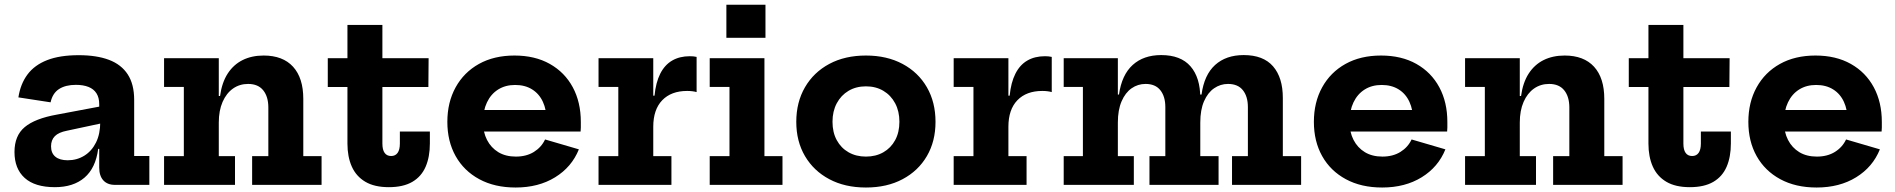

<svg xmlns="http://www.w3.org/2000/svg" viewBox="-20 -804 8242 835"><path d="M480 0Q447 0 429.2 -19.8Q411.5 -39.5 411.5 -75.5V-194L422 -214L416 -274L411.5 -307.5V-351Q411.5 -379.5 399.5 -398.2Q387.5 -417 364.8 -426Q342 -435 310 -435Q265 -435 236.8 -416.8Q208.5 -398.5 200 -359L60 -380.5Q69 -439 99.5 -480Q130 -521 185 -542.5Q240 -564 322.5 -564Q400 -564 453.8 -543.8Q507.5 -523.5 535.5 -480.5Q563.5 -437.5 563.5 -369.5V-125.5H629.5V0ZM218.5 10Q132 10 87.5 -30Q43 -70 43 -143Q43 -214 87.5 -251.2Q132 -288.5 227 -305.5L439.5 -345.5V-271.5L271 -235.5Q235 -228.5 218.5 -211.8Q202 -195 202 -167.5Q202 -138 220.8 -122.5Q239.5 -107 274.5 -107Q314.5 -107 346.8 -127Q379 -147 397.5 -184.2Q416 -221.5 416 -274L441 -156.5H407Q396 -73 347.5 -31.5Q299 10 218.5 10Z M931.5 -125H1002V0H693.5V-125H779.5V-426H693.5V-551H931.5ZM1147 -125V-336.5Q1147 -383.5 1124.8 -411.2Q1102.5 -439 1059 -439Q1022 -439 993.2 -418.8Q964.5 -398.5 948 -360.8Q931.5 -323 931.5 -271L905 -386.5H937Q945 -445 970.2 -484Q995.5 -523 1035.2 -542.8Q1075 -562.5 1126.5 -562.5Q1210 -562.5 1254.5 -513.8Q1299 -465 1299 -374V-125H1378.5V0H1076.5V-125Z M1643 -179.5Q1643 -152.5 1652.8 -139Q1662.5 -125.5 1681 -125.5Q1699.5 -125.5 1709.2 -139.2Q1719 -153 1719 -179.5V-232H1849.5V-180.5Q1849.5 -121.5 1831 -78.8Q1812.5 -36 1773 -13Q1733.5 10 1671 10Q1608.5 10 1568.8 -13.5Q1529 -37 1510 -79.5Q1491 -122 1491 -179.5V-425.5H1405.5V-551H1491V-695.5H1643V-551H1844L1843 -425.5H1643Z M2222.5 11.5Q2131 11.5 2064.2 -24.8Q1997.5 -61 1961.5 -125.2Q1925.5 -189.5 1925.5 -274Q1925.5 -359 1961.5 -424.2Q1997.5 -489.5 2063 -526Q2128.5 -562.5 2217.5 -562.5Q2306.5 -562.5 2371.2 -526Q2436 -489.5 2471 -424.5Q2506 -359.5 2506 -273.5Q2506 -259.5 2506 -249.5Q2506 -239.5 2505 -232H2355Q2356.5 -243 2356.8 -254.5Q2357 -266 2357 -280.5Q2357 -326.5 2341 -361.2Q2325 -396 2294.2 -415.2Q2263.5 -434.5 2220 -434.5Q2178 -434.5 2146.5 -414.8Q2115 -395 2097.8 -358.8Q2080.5 -322.5 2080.5 -274Q2080.5 -229.5 2098 -195.5Q2115.5 -161.5 2147.2 -142.2Q2179 -123 2223.5 -123Q2269 -123 2301.8 -143.2Q2334.5 -163.5 2350.5 -197.5L2497.5 -154.5Q2466.5 -77.5 2394.2 -33Q2322 11.5 2222.5 11.5ZM2022 -232V-325.5H2415.5L2432 -232Z M2821 -125H2900V0H2583V-125H2669V-426H2583V-551H2821ZM3009.5 -403.5Q3001 -406 2990.8 -407.2Q2980.5 -408.5 2968.5 -408.5Q2899 -408.5 2860 -368Q2821 -327.5 2821 -252.5L2794.5 -388H2826.5Q2832 -445 2851.2 -483.2Q2870.5 -521.5 2903 -540.5Q2935.5 -559.5 2980 -559.5Q2988.5 -559.5 2995.8 -558.8Q3003 -558 3009.5 -556.5Z M3304.5 -125H3383V0H3066.5V-125H3152.5V-426H3066.5V-551H3304.5ZM3139 -783.5H3309V-639.5H3139Z M3746 11.5Q3654.5 11.5 3586.5 -24.8Q3518.5 -61 3480.8 -125.2Q3443 -189.5 3443 -274Q3443 -359.5 3480.8 -424.5Q3518.5 -489.5 3586.5 -526Q3654.5 -562.5 3746 -562.5Q3837 -562.5 3905.2 -526Q3973.5 -489.5 4011 -424.5Q4048.5 -359.5 4048.5 -274Q4048.5 -189.5 4011 -125.2Q3973.5 -61 3905.5 -24.8Q3837.5 11.5 3746 11.5ZM3746 -123Q3789 -123 3821.8 -141.8Q3854.5 -160.5 3873 -194.5Q3891.5 -228.5 3891.5 -274.5Q3891.5 -320 3873 -354.8Q3854.5 -389.5 3821.8 -409Q3789 -428.5 3746 -428.5Q3703 -428.5 3670.2 -409Q3637.5 -389.5 3619 -354.8Q3600.5 -320 3600.5 -274.5Q3600.5 -228.5 3619 -194.5Q3637.5 -160.5 3670.2 -141.8Q3703 -123 3746 -123Z M4365.5 -125H4444.5V0H4127.5V-125H4213.5V-426H4127.5V-551H4365.5ZM4554 -403.5Q4545.5 -406 4535.2 -407.2Q4525 -408.5 4513 -408.5Q4443.5 -408.5 4404.5 -368Q4365.5 -327.5 4365.5 -252.5L4339 -388H4371Q4376.5 -445 4395.8 -483.2Q4415 -521.5 4447.5 -540.5Q4480 -559.5 4524.5 -559.5Q4533 -559.5 4540.2 -558.8Q4547.5 -558 4554 -556.5Z M5338 0V-125H5407V-338Q5407 -384.5 5385.2 -411.8Q5363.5 -439 5320.5 -439Q5287.5 -439 5260 -420Q5232.5 -401 5216.2 -363.5Q5200 -326 5200 -271L5174 -393H5205.5Q5217 -478.5 5264.5 -521.5Q5312 -564.5 5389 -564.5Q5474 -564.5 5516.5 -515.5Q5559 -466.5 5559 -378V-125H5638.5V0ZM4606 0V-125H4689.5V-426H4606V-551H4841.5V-125H4911V0ZM4979 0V-125H5048V-338Q5048 -384.5 5026.2 -411.8Q5004.5 -439 4962 -439Q4928.5 -439 4901.2 -420Q4874 -401 4857.8 -363.5Q4841.5 -326 4841.5 -271L4815 -393H4846.5Q4858.5 -478.5 4906 -521.5Q4953.5 -564.5 5030 -564.5Q5115 -564.5 5157.5 -515.5Q5200 -466.5 5200 -378V-125H5279.5V0Z M5991 11.5Q5899.5 11.5 5832.8 -24.8Q5766 -61 5730 -125.2Q5694 -189.5 5694 -274Q5694 -359 5730 -424.2Q5766 -489.5 5831.5 -526Q5897 -562.5 5986 -562.5Q6075 -562.5 6139.8 -526Q6204.5 -489.5 6239.5 -424.5Q6274.5 -359.5 6274.5 -273.5Q6274.5 -259.5 6274.5 -249.5Q6274.5 -239.5 6273.5 -232H6123.5Q6125 -243 6125.2 -254.5Q6125.5 -266 6125.5 -280.5Q6125.5 -326.5 6109.5 -361.2Q6093.5 -396 6062.8 -415.2Q6032 -434.5 5988.5 -434.5Q5946.5 -434.5 5915 -414.8Q5883.5 -395 5866.2 -358.8Q5849 -322.5 5849 -274Q5849 -229.5 5866.5 -195.5Q5884 -161.5 5915.8 -142.2Q5947.5 -123 5992 -123Q6037.5 -123 6070.2 -143.2Q6103 -163.5 6119 -197.5L6266 -154.5Q6235 -77.5 6162.8 -33Q6090.5 11.5 5991 11.5ZM5790.5 -232V-325.5H6184L6200.5 -232Z M6589.5 -125H6660V0H6351.5V-125H6437.5V-426H6351.5V-551H6589.5ZM6805 -125V-336.5Q6805 -383.5 6782.8 -411.2Q6760.5 -439 6717 -439Q6680 -439 6651.2 -418.8Q6622.5 -398.5 6606 -360.8Q6589.5 -323 6589.5 -271L6563 -386.5H6595Q6603 -445 6628.2 -484Q6653.5 -523 6693.2 -542.8Q6733 -562.5 6784.5 -562.5Q6868 -562.5 6912.5 -513.8Q6957 -465 6957 -374V-125H7036.5V0H6734.5V-125Z M7301 -179.5Q7301 -152.5 7310.8 -139Q7320.5 -125.5 7339 -125.5Q7357.5 -125.5 7367.2 -139.2Q7377 -153 7377 -179.5V-232H7507.5V-180.5Q7507.5 -121.5 7489 -78.8Q7470.5 -36 7431 -13Q7391.5 10 7329 10Q7266.5 10 7226.8 -13.5Q7187 -37 7168 -79.5Q7149 -122 7149 -179.5V-425.5H7063.5V-551H7149V-695.5H7301V-551H7502L7501 -425.5H7301Z M7880.5 11.5Q7789 11.5 7722.2 -24.8Q7655.5 -61 7619.5 -125.2Q7583.5 -189.5 7583.5 -274Q7583.5 -359 7619.5 -424.2Q7655.5 -489.5 7721 -526Q7786.5 -562.5 7875.5 -562.5Q7964.5 -562.5 8029.2 -526Q8094 -489.5 8129 -424.5Q8164 -359.5 8164 -273.5Q8164 -259.5 8164 -249.5Q8164 -239.5 8163 -232H8013Q8014.5 -243 8014.8 -254.5Q8015 -266 8015 -280.5Q8015 -326.5 7999 -361.2Q7983 -396 7952.2 -415.2Q7921.5 -434.5 7878 -434.5Q7836 -434.5 7804.5 -414.8Q7773 -395 7755.8 -358.8Q7738.5 -322.5 7738.5 -274Q7738.5 -229.5 7756 -195.5Q7773.5 -161.5 7805.2 -142.2Q7837 -123 7881.5 -123Q7927 -123 7959.8 -143.2Q7992.5 -163.5 8008.5 -197.5L8155.5 -154.5Q8124.5 -77.5 8052.2 -33Q7980 11.5 7880.5 11.5ZM7680 -232V-325.5H8073.5L8090 -232Z"/></svg>

Font: Hepta Slab
Style: Bold
Weight: 700
Designer: Michael LaGattuta
Foundry: Michael LaGattuta
Version: Version 1.100